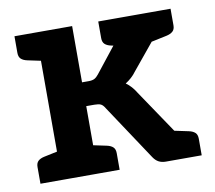

<svg xmlns="http://www.w3.org/2000/svg" viewBox="-63 -586 739 659"><g transform="rotate(-10 306.5 -257.0)"><path d="M102 0V-514H228V-318H251Q264 -318 271.5 -322Q279 -326 286 -335L410 -492Q419 -503 428.5 -508.5Q438 -514 454 -514H570L413 -323Q405 -312 395.5 -303.5Q386 -295 375 -288Q395 -274 410 -249L578 0H464Q450 0 439.5 -5.5Q429 -11 421 -23L293 -216Q286 -228 278.5 -231.5Q271 -235 256 -235H228V0ZM459 -408 388 -470V-514H535L487 -414ZM490 0 438 -114 506 -100ZM27 0V-58Q27 -72 34.5 -79Q42 -86 56 -89L113 -101L126 0ZM204 0 217 -101 274 -89Q288 -86 295.5 -79Q303 -72 303 -58V0ZM126 -514 113 -413 56 -425Q42 -428 34.5 -435Q27 -442 27 -456V-514ZM571 -514V-456Q571 -442 563 -435Q555 -428 541 -425L484 -413L471 -514ZM418 -514 405 -413 348 -425Q334 -428 326.5 -435Q319 -442 319 -456V-514ZM490 0 503 -101 560 -89Q574 -86 581.5 -79Q589 -72 589 -58V0Z"/></g></svg>

Font: Aleo
Style: Bold
Weight: 700
Designer: Alessio Laiso
Foundry: Alessio Laiso
Version: Version 2.001;gftools[0.9.29]